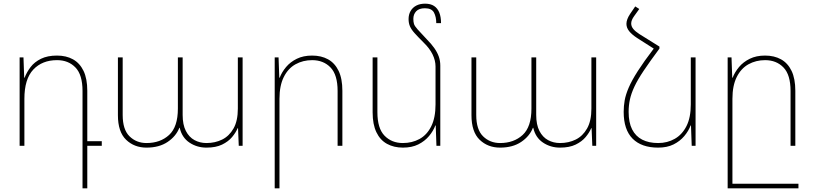

<svg xmlns="http://www.w3.org/2000/svg" viewBox="-20 -795 4440 1047"><path d="M430 232V-299Q430 -387 391.5 -427Q353 -467 291 -467Q210 -467 161.5 -415.5Q113 -364 113 -256V0H87V-482H108L112 -371H114Q126 -402 147 -429.5Q168 -457 203.5 -474.5Q239 -492 291 -492Q341 -492 378 -471.5Q415 -451 435.5 -408.5Q456 -366 456 -300V-25H535V0H456V232Z M779 10Q712 10 667.5 -33Q623 -76 623 -167V-482H649V-168Q649 -88 686.5 -51.5Q724 -15 779 -15Q854 -15 902 -59Q950 -103 950 -203V-482H976V-168Q976 -115 993.5 -81Q1011 -47 1040.5 -31Q1070 -15 1106 -15Q1153 -15 1191.5 -34Q1230 -53 1253.5 -94.5Q1277 -136 1277 -203V-482H1303V0H1282L1278 -96H1276Q1266 -72 1245.5 -47.5Q1225 -23 1191 -6.5Q1157 10 1106 10Q1054 10 1013 -17.5Q972 -45 960 -98H958Q940 -52 894 -21Q848 10 779 10Z M1478 232V-482H1499L1503 -371H1505Q1517 -402 1540 -429.5Q1563 -457 1598.5 -474.5Q1634 -492 1682 -492Q1732 -492 1769 -471.5Q1806 -451 1826.5 -408.5Q1847 -366 1847 -300V0H1821V-299Q1821 -387 1782.5 -427Q1744 -467 1682 -467Q1632 -467 1591.5 -444.5Q1551 -422 1527.5 -375Q1504 -328 1504 -256V232Z M2381 -437V0H2360L2356 -111H2354Q2343 -81 2319.5 -53Q2296 -25 2261 -7.5Q2226 10 2177 10Q2128 10 2090.5 -10.5Q2053 -31 2032.5 -74Q2012 -117 2012 -182V-482H2038V-183Q2038 -95 2077 -55Q2116 -15 2177 -15Q2227 -15 2267.5 -37Q2308 -59 2331.5 -106Q2355 -153 2355 -226V-432Q2355 -465 2339 -498Q2323 -531 2290 -563Q2259 -594 2241 -614Q2223 -634 2215.5 -651.5Q2208 -669 2208 -691Q2208 -716 2219 -735Q2230 -754 2250 -764.5Q2270 -775 2298 -775Q2328 -775 2347 -762.5Q2366 -750 2375.5 -726.5Q2385 -703 2385 -669H2359Q2359 -703 2346.5 -726.5Q2334 -750 2297 -750Q2265 -750 2249.5 -733.5Q2234 -717 2234 -692Q2234 -676 2237.5 -664.5Q2241 -653 2257 -635Q2273 -617 2308 -580Q2332 -556 2348.5 -532.5Q2365 -509 2373 -486Q2381 -463 2381 -437Z M2707 10Q2640 10 2595.5 -33Q2551 -76 2551 -167V-482H2577V-168Q2577 -88 2614.5 -51.5Q2652 -15 2707 -15Q2782 -15 2830 -59Q2878 -103 2878 -203V-482H2904V-168Q2904 -115 2921.5 -81Q2939 -47 2968.5 -31Q2998 -15 3034 -15Q3081 -15 3119.5 -34Q3158 -53 3181.5 -94.5Q3205 -136 3205 -203V-482H3231V0H3210L3206 -96H3204Q3194 -72 3173.5 -47.5Q3153 -23 3119 -6.5Q3085 10 3034 10Q2982 10 2941 -17.5Q2900 -45 2888 -98H2886Q2868 -52 2822 -21Q2776 10 2707 10Z M3545 -530 3576 -541V-530Q3524 -460 3490.5 -410Q3457 -360 3439.5 -322.5Q3422 -285 3415 -252.5Q3408 -220 3408 -185Q3408 -127 3427 -89.5Q3446 -52 3482 -33.5Q3518 -15 3569 -15Q3619 -15 3659.5 -38Q3700 -61 3723.5 -107.5Q3747 -154 3747 -226V-482H3773V0H3752L3748 -111H3746Q3735 -81 3711.5 -53Q3688 -25 3653 -7.5Q3618 10 3569 10Q3478 10 3429.5 -39Q3381 -88 3381 -185Q3381 -217 3386.5 -248Q3392 -279 3408.5 -317.5Q3425 -356 3458 -407.5Q3491 -459 3545 -530ZM3576 -541 3545 -530 3454 -588Q3425 -607 3410.5 -625.5Q3396 -644 3396 -665Q3396 -677 3401 -690.5Q3406 -704 3416 -719L3444 -760L3466 -746L3438 -707Q3430 -696 3426 -686Q3422 -676 3422 -667Q3422 -651 3433.5 -637Q3445 -623 3467 -609Z M3948 232V-482H3969L3973 -371H3975Q3987 -402 4010 -429.5Q4033 -457 4068.5 -474.5Q4104 -492 4152 -492Q4202 -492 4239 -471.5Q4276 -451 4296.5 -408.5Q4317 -366 4317 -300V0H4291V-299Q4291 -387 4252.5 -427Q4214 -467 4152 -467Q4102 -467 4061.5 -444.5Q4021 -422 3997.5 -375Q3974 -328 3974 -256V232ZM3956 207H4334V232H3956Z"/></svg>

Font: Noto Sans Armenian Thin
Style: Regular
Weight: 250
Version: Version 2.007